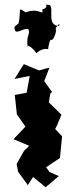

<svg xmlns="http://www.w3.org/2000/svg" viewBox="-20 -583 318 807"><path d="M79 -312 41 -251 105 -264 92 -193 42 -184 51 -102 87 -51 37 2 103 30 81 51 50 106 56 139 97 195 119 161 172 204 227 157 188 140 174 120 232 81 241 -10 212 -41 221 -59 238 -101 185 -153 192 -191 199 -196 166 -242 188 -299 144 -287 81 -313ZM217 -463C200 -448 238 -501 228 -474C175 -475 208 -546 189 -562C154 -567 195 -556 158 -543C162 -511 148 -554 88 -531C51 -555 71 -545 58 -484C76 -495 57 -485 41 -471C39 -425 78 -470 100 -460C107 -431 90 -440 96 -386C90 -386 100 -404 132 -361C129 -352 151 -384 182 -376C191 -436 197 -407 200 -418C199 -407 244 -480 184 -483Z"/></svg>

Font: Asimov Aggro
Style: Condensed
Weight: 500
Designer: Google
Version: Version 2.000980; 2014